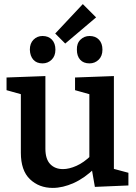

<svg xmlns="http://www.w3.org/2000/svg" viewBox="-20 -908 667 939"><path d="M238 11Q171 11 126.5 -31.5Q82 -74 82 -161V-462L94 -444L12 -467V-529L202 -536V-181Q202 -130 225.5 -105.5Q249 -81 288 -81Q318 -81 354 -97Q390 -113 426 -148L417 -125V-465L429 -444L347 -467V-529L537 -536V-66L522 -86L608 -63V-1L444 6L427 -92L444 -86Q394 -37 340.5 -13Q287 11 238 11ZM418 -598Q388 -598 372 -616Q356 -634 356 -665Q355 -696 373.5 -714Q392 -732 418 -732Q447 -732 464 -714Q481 -696 481 -665Q481 -634 462.5 -616Q444 -598 418 -598ZM188 -598Q159 -598 143 -616Q127 -634 126 -665Q126 -696 144 -714Q162 -732 188 -732Q217 -732 234 -714Q251 -696 251 -665Q251 -634 232.5 -616Q214 -598 188 -598ZM299 -695 250 -744 385 -888 450 -823Z"/></svg>

Font: Bitter Thin SemiBold
Style: Regular
Weight: 600
Version: Version 2.002